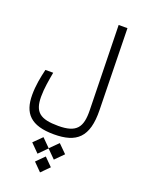

<svg xmlns="http://www.w3.org/2000/svg" viewBox="-203 -785 991 1322"><g transform="rotate(20 293.0 -123.5)"><path d="M265.1 167C429.2 167 508.3 102.1 503.9 -98.1L491.7 -693.4H427.2L440.9 -74.2C443.8 50.8 408.2 102.1 273.4 102.1C142.1 102.1 94.2 66.9 94.2 -47.4C94.2 -109.9 105.5 -168.5 116.2 -230H59.1C44.4 -168 32.2 -106.4 32.2 -38.1C32.2 96.2 94.2 167 265.1 167ZM324.7 209.5 264.6 269 205.1 209.5 144.5 269.5 205.1 330.6 264.6 270.5 324.7 330.6 385.3 269.5ZM265.6 329.1 207.5 387.2 265.6 445.8 323.7 387.2Z"/></g></svg>

Font: Cascadia Code Light
Style: Regular
Weight: 300
Monospace: yes
Designer: Aaron Bell
Foundry: Saja Typeworks
Version: Version 2404.023